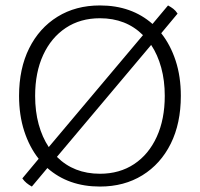

<svg xmlns="http://www.w3.org/2000/svg" viewBox="-20 -675 734 705"><path d="M154 -58 97 10Q86 4 77.5 -3Q69 -10 62 -20L122 -92Q88 -135 69 -193.5Q50 -252 50 -323Q50 -423 87 -497.5Q124 -572 191 -613.5Q258 -655 347 -655Q463 -655 540 -587L597 -655Q608 -649 616.5 -642.5Q625 -636 632 -625L572 -553Q606 -510 625 -452Q644 -394 644 -323Q644 -222 607 -147.5Q570 -73 503 -31.5Q436 10 347 10Q231 10 154 -58ZM159 -135 505 -546Q443 -608 347 -608Q275 -608 221.5 -572.5Q168 -537 138.5 -473Q109 -409 109 -323Q109 -266 122 -218.5Q135 -171 159 -135ZM535 -510 189 -99Q251 -37 347 -37Q419 -37 472.5 -72.5Q526 -108 555.5 -172.5Q585 -237 585 -323Q585 -379 572 -426.5Q559 -474 535 -510Z"/></svg>

Font: Scope One
Style: Regular
Weight: 400
Designer: Dalton Maag Ltd
Foundry: Dalton Maag Ltd
Version: Version 1.001; ttfautohint (v1.4.1) -l 11 -r 50 -G 50 -x 14 